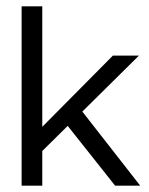

<svg xmlns="http://www.w3.org/2000/svg" viewBox="-20 -583 469 604"><path d="M113 -108 193 -187 342 1H421L239 -232L417 -408H335L113 -184V-563H48V1H113Z"/></svg>

Font: OSH Darker Grotesque Medium
Style: Regular
Weight: 500
Designer: Gabriel Lam
Foundry: TypeRant
Version: Version 1.000;Glyphs 3.1.1 (3148)